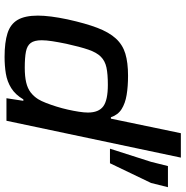

<svg xmlns="http://www.w3.org/2000/svg" viewBox="-6 -776 791 818"><g transform="rotate(90 389.0 -367.5)"><path d="M223 8Q161 8 122 -4.5Q83 -17 65 -48Q47 -79 47 -134Q47 -159 51 -190.5Q55 -222 63 -260Q80 -337 99 -387Q118 -437 144.5 -466Q171 -495 209 -506.5Q247 -518 303 -518Q349 -518 385 -512Q421 -506 445.5 -490.5Q470 -475 480 -445H486L548 -743H652L495 0H399L410 -72H404Q384 -38 356 -20.5Q328 -3 294.5 2.5Q261 8 223 8ZM269 -78Q306 -78 331.5 -84Q357 -90 374 -103Q391 -116 403 -135Q411 -148 419 -168.5Q427 -189 434.5 -213Q442 -237 447.5 -261.5Q453 -286 456.5 -308.5Q460 -331 460 -347Q460 -393 433.5 -412.5Q407 -432 342 -432Q296 -432 268 -426Q240 -420 222 -402Q204 -384 192 -349Q180 -314 167 -255Q160 -221 156 -195Q152 -169 152 -150Q152 -119 163.5 -103.5Q175 -88 200.5 -83Q226 -78 269 -78ZM614 -441 670 -616 688 -688H778L760 -616L676 -441Z"/></g></svg>

Font: Saira SemiExpanded Medium
Style: Italic
Weight: 500
Width: 6
Italic angle: -12°
Designer: Hector Gatti with collaboration of the Omnibus-Type team
Foundry: Omnibus-Type
Version: Version 1.101